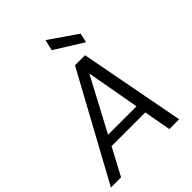

<svg xmlns="http://www.w3.org/2000/svg" viewBox="-276 -1072 1202 1202"><g transform="rotate(-45 325.0 -471.0)"><path d="M-14 0 368 -700H457L590 0H503L395 -600L76 0ZM116 -180 150 -246H505L516 -180ZM519 -753 332 -870 349 -942 533 -815Z"/></g></svg>

Font: DM Sans 20pt
Style: Italic
Weight: 400
Italic angle: -10°
Version: Version 4.004;gftools[0.9.30]